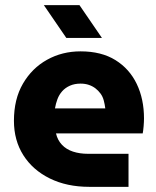

<svg xmlns="http://www.w3.org/2000/svg" viewBox="-20 -724 603 744"><path d="M326 0Q239 0 173 -32.5Q107 -65 70.5 -122.5Q34 -180 34 -256Q34 -340 69 -400Q104 -460 162.5 -492.5Q221 -525 292 -525Q373 -525 427.5 -491Q482 -457 510 -398.5Q538 -340 538 -265Q538 -252 536.5 -234.5Q535 -217 533 -207H197Q203 -181 220 -163Q237 -145 263 -136.5Q289 -128 321 -128H478V0ZM193 -304H388Q386 -320 382 -335Q378 -350 369.5 -361.5Q361 -373 350 -381.5Q339 -390 324.5 -395Q310 -400 292 -400Q269 -400 251 -392Q233 -384 221 -370.5Q209 -357 202.5 -339.5Q196 -322 193 -304ZM237 -577 150 -704H288L375 -577Z"/></svg>

Font: MuseoModerno Thin
Style: Bold
Weight: 700
Version: Version 1.003